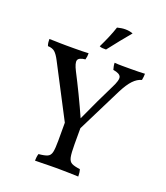

<svg xmlns="http://www.w3.org/2000/svg" viewBox="-157 -985 945 1095"><g transform="rotate(20 315.0 -437.5)"><path d="M365 -264V-163Q365 -110 370 -85.5Q375 -61 391.5 -52.5Q408 -44 442 -40Q445 -31 446.5 -20Q448 -9 448 3Q415 2 382 1Q349 0 321 0Q299 0 272.5 0.5Q246 1 222.5 1.5Q199 2 185 2Q185 -8 186.5 -19.5Q188 -31 191 -40Q226 -43 243.5 -50.5Q261 -58 266 -80.5Q271 -103 271 -150V-264ZM357 -244H279L105 -578Q89 -609 74 -622.5Q59 -636 31 -637Q27 -648 26 -658Q25 -668 25 -678Q39 -678 56 -677.5Q73 -677 91.5 -676.5Q110 -676 129 -676Q148 -676 173.5 -676Q199 -676 223.5 -676.5Q248 -677 263 -678Q263 -667 262 -658.5Q261 -650 258 -639Q219 -635 213.5 -617.5Q208 -600 230 -557Q257 -505 288.5 -440Q320 -375 351 -305H343Q375 -376 403.5 -436Q432 -496 455 -542Q482 -594 475 -612.5Q468 -631 428 -637Q425 -648 423 -657.5Q421 -667 421 -678Q439 -676 467.5 -676Q496 -676 519 -676Q542 -676 565 -676.5Q588 -677 605 -678Q605 -668 604 -659Q603 -650 601 -639Q574 -632 550 -607Q526 -582 500 -531ZM349 -732Q336 -732 327 -732.5Q318 -733 309 -737Q326 -772 340.5 -806Q355 -840 365 -871Q377 -874 389 -876Q401 -878 413 -878Q439 -878 460 -870Q433 -838 406.5 -805Q380 -772 349 -732Z"/></g></svg>

Font: Vollkorn
Style: Regular
Weight: 400
Designer: Friedrich Althausen
Foundry: Friedrich Althausen
Version: Version 4.104